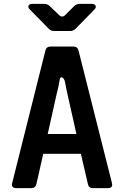

<svg xmlns="http://www.w3.org/2000/svg" viewBox="-20 -970 640 990"><path d="M64 0Q36 0 43 -27L214 -709Q219 -730 241 -730H358Q380 -730 385 -709L557 -27Q564 0 536 0H459Q437 0 433 -22L397 -177H203L168 -22Q163 0 141 0ZM226 -279H374L330 -475Q325 -496 321.5 -514Q318 -532 315 -548Q311 -566 301 -570.5Q291 -575 288 -560Q285 -541 280.5 -520Q276 -499 270 -476ZM260 -810Q242 -810 230 -823L135 -920Q123 -931 127 -940.5Q131 -950 148 -950H208Q225 -950 237 -938L284 -893Q301 -876 318 -894L361 -937Q373 -950 391 -950H452Q469 -950 473 -940.5Q477 -931 466 -920L371 -823Q359 -810 341 -810Z"/></svg>

Font: Pitagon Sans Mono
Style: Bold
Weight: 700
Monospace: yes
Designer: Travis Tran
Foundry: Pitagon
Version: Version 1.001; ttfautohint (v1.8.4.7-5d5b);gftools[0.9.26]